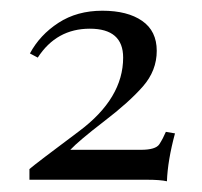

<svg xmlns="http://www.w3.org/2000/svg" viewBox="-20 -775 378 360"><path d="M111.8 -494.1H244.1Q272 -494.1 278.8 -504.6Q285.6 -515.1 291 -527.8L308.1 -524.9Q294.4 -474.1 293 -435.1Q280.8 -438 254.9 -438H35.2V-458Q46.4 -467.8 128.7 -529.3Q210.9 -590.8 210.9 -667Q210.9 -721.2 148.4 -721.2Q85.9 -721.2 50.8 -667L36.1 -674.8Q54.7 -709.5 89.6 -732.2Q124.5 -754.9 171.9 -754.9Q219.2 -754.9 246.6 -735.8Q273.9 -716.8 273.9 -679.7Q273.9 -642.6 248 -613Q222.2 -583.5 175 -547.4Q127.9 -511.2 111.8 -494.1Z"/></svg>

Font: PlayfairDisplay-Regular
Style: Regular
Weight: 400
Designer: Claus Eggers Sørensen
Foundry: Claus Eggers Sørensen
Version: Version 1.002;PS 001.002;hotconv 1.0.70;makeotf.lib2.5.58329